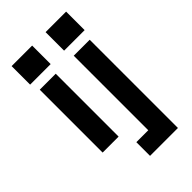

<svg xmlns="http://www.w3.org/2000/svg" viewBox="-268 -785 1071 1071"><g transform="rotate(-45 267.0 -250.0)"><path d="M70 0H196V-496H70ZM52 -554H214V-700H52ZM244 200H464V-496H338V92H244ZM320 -554H482V-700H320Z"/></g></svg>

Font: Meta Space
Style: Bold
Weight: 700
Designer: Meta Pool / Florian Karsten
Foundry: Meta Pool / Florian Karsten
Version: Version 2.000;Glyphs 3.1.1 (3137)